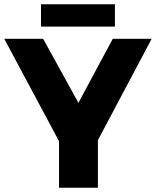

<svg xmlns="http://www.w3.org/2000/svg" viewBox="-25 -884 734 904"><path d="M0 0ZM689 -701.2 436 -224.1V0H252.9V-219.2L-4.9 -701.2H178.2L344.2 -399.9L505.9 -701.2ZM168 -863.8H516.1V-758.8H168Z"/></svg>

Font: Argentum Sans
Style: Bold
Weight: 700
Designer: Julieta Ulanovsky (Modified by Cristiano Sobral)
Foundry: Julieta Ulanovsky
Version: Version 1.000; ttfautohint (v1.5.65-e2d9)